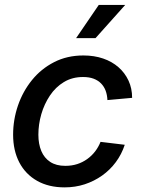

<svg xmlns="http://www.w3.org/2000/svg" viewBox="-20 -770 593 801"><path d="M249.5 11.7Q183.1 11.7 134.8 -15.6Q86.4 -43 60.5 -92.5Q34.7 -142.1 34.7 -208Q34.7 -270.5 54.9 -329.6Q75.2 -388.7 113.3 -435.8Q151.4 -482.9 205.6 -510.7Q259.8 -538.6 328.1 -538.6Q373 -538.6 410.2 -525.9Q447.3 -513.2 474.1 -489.7Q501 -466.3 516.1 -433.8Q531.2 -401.4 531.2 -361.8L428.2 -352.5Q427.2 -374 420.7 -391.6Q414.1 -409.2 401.6 -421.9Q389.2 -434.6 370.6 -441.7Q352.1 -448.7 326.2 -448.7Q281.2 -448.7 246.6 -427.7Q211.9 -406.7 188.2 -371.3Q164.6 -335.9 152.3 -293.5Q140.1 -251 140.1 -208Q140.1 -169.4 152.3 -140.1Q164.6 -110.8 189.5 -94.5Q214.4 -78.1 252.4 -78.1Q279.3 -78.1 302 -85.4Q324.7 -92.8 343.5 -106.2Q362.3 -119.6 376.5 -137.9Q390.6 -156.2 399.4 -178.2L500.5 -166Q487.3 -126 463.1 -93.5Q439 -61 406 -37.6Q373 -14.2 333.5 -1.2Q293.9 11.7 249.5 11.7ZM297.4 -610.8 392.1 -749.5H502.4L378.4 -610.8Z"/></svg>

Font: Inter 24pt Medium
Style: Italic
Weight: 500
Italic angle: -9.3988°
Designer: Rasmus Andersson
Foundry: rsms
Version: Version 4.001;git-66647c0bb